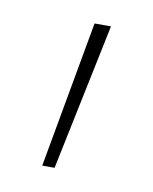

<svg xmlns="http://www.w3.org/2000/svg" viewBox="-44 -150 256 322"><g transform="rotate(10 84.5 11.0)"><path d="M48 136 93 -114H121L69 136Z"/></g></svg>

Font: Ysabeau Extralight
Style: Regular
Weight: 200
Designer: Christian Thalmann (Catharsis Fonts)
Version: Version 0.003